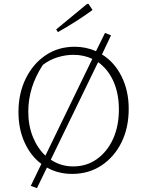

<svg xmlns="http://www.w3.org/2000/svg" viewBox="-20 -896 763 998"><path d="M355 8Q283 8 224 -25L172 82L140 70L195 -44Q140 -85 108 -155Q76 -225 76 -314Q76 -411 114 -488Q152 -565 217.5 -609Q283 -653 368 -653Q427 -653 479 -630L526 -725L557 -712L510 -613Q574 -574 611.5 -499.5Q649 -425 649 -330Q649 -232 611.5 -156Q574 -80 507.5 -36Q441 8 355 8ZM127 -316Q127 -243 151 -184Q175 -125 216 -87L460 -590Q415 -611 362 -611Q320 -611 278.5 -598Q237 -585 203 -559Q127 -444 127 -316ZM361 -31Q430 -31 483.5 -69Q537 -107 567.5 -173.5Q598 -240 598 -327Q598 -410 569.5 -473.5Q541 -537 490 -573L244 -66Q296 -31 361 -31ZM281 -729 272 -743 433 -876H440L461 -844Q417 -812 372 -783.5Q327 -755 281 -729Z"/></svg>

Font: Piazzolla SC ExtraLight
Style: Regular
Weight: 200
Designer: Juan Pablo del Peral
Foundry: Huerta Tipografica
Version: Version 1.330